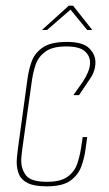

<svg xmlns="http://www.w3.org/2000/svg" viewBox="-20 -651 386 678"><path d="M145 7Q101 7 78 -4.5Q55 -16 47 -35.5Q39 -55 39 -78Q39 -89 40.5 -101Q42 -113 43 -124L77 -372Q81 -403 91.5 -433Q102 -463 130.5 -483Q159 -503 216 -503Q272 -503 294.5 -481Q317 -459 317 -431Q317 -400 298 -373L259 -315H239L273 -363Q284 -380 291 -397Q298 -414 298 -430Q298 -454 279 -470.5Q260 -487 214 -487Q165 -487 140 -468.5Q115 -450 106 -423Q97 -396 93 -369L59 -127Q58 -116 56.5 -105.5Q55 -95 55 -84Q55 -53 72.5 -31Q90 -9 146 -9Q195 -9 219.5 -27.5Q244 -46 253 -73.5Q262 -101 266 -127L272 -167H288L282 -124Q278 -93 267 -63Q256 -33 228.5 -13Q201 7 145 7ZM128 -545 223 -631H238L306 -545H288L229 -617L146 -545Z"/></svg>

Font: Alumni Sans Pinstripe
Style: Italic
Weight: 400
Italic angle: -8°
Designer: Robert E. Leuschke
Foundry: Robert E. Leuschke
Version: Version 1.010; ttfautohint (v1.8.4.7-5d5b)